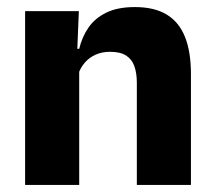

<svg xmlns="http://www.w3.org/2000/svg" viewBox="-20 -523 606 543"><path d="M367 0V-289Q367 -316 360 -335.8Q353 -355.5 336.5 -366Q320 -376.5 291.5 -376.5Q268 -376.5 250 -368.2Q232 -360 219.8 -345.8Q207.5 -331.5 201.5 -313.5L178 -385H204Q212 -418.5 230.2 -445Q248.5 -471.5 280.5 -487.2Q312.5 -503 361.5 -503Q416.5 -503 451.5 -481.8Q486.5 -460.5 503.2 -418.5Q520 -376.5 520 -313.5V0ZM51 0V-491.5H203L198 -368.5L204 -354V0Z"/></svg>

Font: Anek Gujarati Medium
Style: Bold
Weight: 700
Version: Version 1.003